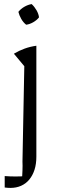

<svg xmlns="http://www.w3.org/2000/svg" viewBox="-20 -717 288 940"><path d="M31 203Q25 203 17.5 202.5Q10 202 3 201V145Q16 146 29 146.5Q42 147 56 147Q69 147 81.5 146.5Q94 146 108 145L88 159Q89 142 90 117.5Q91 93 90 74L99 -393L48 -454Q73 -469 100.5 -479Q128 -489 158 -493V50Q158 86 149 114Q140 142 123.5 162Q107 182 83.5 192.5Q60 203 31 203ZM108 -596Q94 -607 84 -624.5Q74 -642 70 -659Q82 -674 99.5 -684Q117 -694 135 -697Q149 -684 159 -666.5Q169 -649 171 -632Q160 -618 142.5 -608Q125 -598 108 -596Z"/></svg>

Font: Piazzolla 24pt Light
Style: Regular
Weight: 300
Designer: Juan Pablo del Peral
Foundry: Huerta Tipografica
Version: Version 2.005